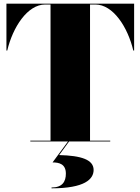

<svg xmlns="http://www.w3.org/2000/svg" viewBox="-20 -770 764 1045"><path d="M145 -4.5V0H350L266 114C301 114 338.5 122 338.5 175C338.5 218.5 319.5 250.5 260.5 250.5V255C441.5 255 489.5 205 489.5 155C489.5 99 422.5 77 302 74L356 0H580V-4.5H470V-745.5H499C596 -745.5 675.5 -622 705.5 -495H710V-750H15V-495H19.5C49.5 -622 129.5 -745.5 226 -745.5H255V-4.5Z"/></svg>

Font: Bodoni* 36pt Fatface
Style: Regular
Weight: 900
Version: Version 2.3